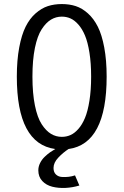

<svg xmlns="http://www.w3.org/2000/svg" viewBox="-20 -726 610 947"><path d="M371.5 189Q338.5 199 303.5 200.8Q268.5 202.5 238.2 195Q208 187.5 188.5 166.8Q169 146 169 114Q169 95.5 177.8 78Q186.5 60.5 200.8 47Q215 33.5 227.2 25Q239.5 16.5 252.5 9Q63 -17 63 -348Q63 -429 74.8 -491.8Q86.5 -554.5 106.5 -594.5Q126.5 -634.5 155.5 -660Q184.5 -685.5 216 -695.8Q247.5 -706 285 -706Q322.5 -706 353.8 -695.8Q385 -685.5 413.8 -659.8Q442.5 -634 462.5 -594.2Q482.5 -554.5 494.2 -491.8Q506 -429 506 -348Q506 -17 318 9Q290.5 27 267.2 51.8Q244 76.5 244 102.5Q244 123 255.5 134.2Q267 145.5 284.8 146.8Q302.5 148 319 146Q335.5 144 350 139ZM285 -51Q307.5 -51 327.5 -59.8Q347.5 -68.5 366.5 -90Q385.5 -111.5 399.2 -144.5Q413 -177.5 421.2 -229.8Q429.5 -282 429.5 -348Q429.5 -414 421.2 -466Q413 -518 399.2 -550.8Q385.5 -583.5 366.5 -605Q347.5 -626.5 327.5 -635.2Q307.5 -644 285 -644Q256 -644 231.5 -629.2Q207 -614.5 185.8 -582Q164.5 -549.5 152.2 -489.8Q140 -430 140 -348Q140 -266 152.2 -205.8Q164.5 -145.5 185.8 -113Q207 -80.5 231.5 -65.8Q256 -51 285 -51Z"/></svg>

Font: League Mono Narrow Light
Style: Regular
Weight: 300
Width: 3
Designer: Tyler Finck
Foundry: The League of Moveable Type / Tyler Finck
Version: Version 2.210